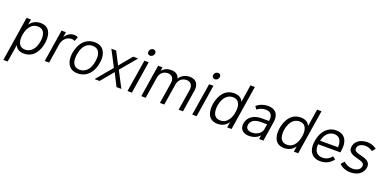

<svg xmlns="http://www.w3.org/2000/svg" viewBox="-10 -1674 5666 2832"><g transform="rotate(20 2823.0 -258.0)"><path d="M513 -397C491 -469 438 -506 358 -506C288 -506 231 -477 191 -420L204 -506H135L25 194H93L137 -79C159 -25 205 3 277 3C365 3 431 -39 476 -120C498 -160 512 -208 519 -252C522 -273 524 -295 524 -316C524 -345 521 -373 513 -397ZM410 -142C377 -84 328 -58 273 -58C218 -58 185 -85 169 -130C162 -149 159 -171 159 -194C159 -213 161 -233 164 -252C171 -296 184 -335 205 -368C236 -416 277 -444 335 -444C392 -444 429 -417 443 -367C449 -349 452 -329 452 -306C452 -289 450 -271 447 -252C441 -213 429 -175 410 -142Z M883 -511C822 -511 773 -476 740 -424L753 -506H684L604 0H673L721 -305C733 -379 791 -439 859 -441C886 -443 907 -436 917 -428L943 -494C930 -503 914 -511 883 -511Z M1119 7C1235 7 1321 -63 1360 -180C1369 -203 1374 -230 1378 -254C1383 -285 1385 -318 1384 -334C1375 -446 1315 -513 1203 -513C1093 -513 1008 -446 969 -333C960 -309 952 -281 947 -253C944 -234 942 -214 942 -195C942 -71 1002 7 1119 7ZM1131 -54C1051 -54 1012 -106 1012 -193C1012 -212 1014 -233 1017 -254C1021 -278 1027 -302 1031 -315C1061 -405 1117 -452 1192 -452C1273 -452 1311 -403 1315 -319C1315 -308 1313 -280 1309 -254C1306 -236 1302 -214 1296 -196C1269 -109 1214 -55 1131 -54Z M1386 0H1465L1630 -199L1731 0H1807L1675 -253L1887 -506H1808L1644 -307L1541 -506H1466L1598 -253Z M2037 -605C2068 -605 2097 -632 2097 -668C2097 -693 2080 -710 2054 -710C2021 -710 1993 -683 1993 -648C1993 -622 2010 -605 2037 -605ZM1903 -1H1972L2052 -507H1984Z M2698 -513C2633 -513 2571 -486 2533 -426C2519 -482 2473 -513 2405 -513C2348 -513 2296 -492 2260 -448L2269 -506H2200L2120 0H2189L2242 -333C2253 -406 2305 -452 2373 -452C2432 -452 2467 -416 2467 -356C2467 -348 2466 -340 2465 -331L2412 0H2481L2534 -333C2545 -406 2599 -452 2667 -452C2725 -452 2761 -415 2761 -356C2761 -348 2760 -340 2759 -331L2706 0H2774L2829 -345C2831 -358 2832 -370 2832 -381C2832 -464 2782 -513 2698 -513Z M3053 -605C3084 -605 3113 -632 3113 -668C3113 -693 3096 -710 3070 -710C3037 -710 3009 -683 3009 -648C3009 -622 3026 -605 3053 -605ZM2919 -1H2988L3068 -507H3000Z M3579 -700 3536 -426C3514 -481 3467 -509 3394 -509C3306 -509 3240 -467 3196 -386C3174 -346 3159 -298 3152 -254C3149 -233 3147 -211 3147 -190C3147 -161 3150 -133 3158 -109C3180 -37 3234 0 3314 0C3385 0 3442 -29 3482 -88L3468 0H3537L3648 -700ZM3467 -138C3437 -90 3394 -61 3336 -61C3279 -61 3243 -89 3228 -139C3223 -157 3220 -179 3220 -202C3220 -218 3221 -236 3224 -254C3230 -293 3242 -331 3261 -364C3294 -422 3343 -448 3398 -448C3454 -448 3486 -421 3502 -376C3509 -357 3512 -335 3512 -312C3512 -293 3510 -273 3507 -254C3500 -210 3487 -171 3467 -138Z M4037 0 4085 -304C4088 -321 4089 -338 4089 -353C4089 -454 4029 -504 3928 -504C3871 -504 3807 -487 3750 -439L3782 -394C3824 -427 3868 -441 3913 -441C4002 -441 4019 -385 4019 -339C4019 -326 4018 -313 4016 -303L4015 -300H3899C3773 -300 3689 -238 3673 -138C3671 -128 3671 -119 3671 -110C3671 -26 3738 8 3812 8C3878 8 3938 -15 3978 -60L3969 0ZM3993 -162C3982 -92 3907 -53 3835 -53C3782 -53 3742 -76 3742 -125C3742 -201 3809 -244 3900 -244H4006Z M4625 -700 4582 -426C4560 -481 4513 -509 4440 -509C4352 -509 4286 -467 4242 -386C4220 -346 4205 -298 4198 -254C4195 -233 4193 -211 4193 -190C4193 -161 4196 -133 4204 -109C4226 -37 4280 0 4360 0C4431 0 4488 -29 4528 -88L4514 0H4583L4694 -700ZM4513 -138C4483 -90 4440 -61 4382 -61C4325 -61 4289 -89 4274 -139C4269 -157 4266 -179 4266 -202C4266 -218 4267 -236 4270 -254C4276 -293 4288 -331 4307 -364C4340 -422 4389 -448 4444 -448C4500 -448 4532 -421 4548 -376C4555 -357 4558 -335 4558 -312C4558 -293 4556 -273 4553 -254C4546 -210 4533 -171 4513 -138Z M4938 -61C4888 -61 4851 -82 4830 -118C4818 -143 4812 -172 4812 -205C4812 -211 4812 -218 4813 -225H5164C5169 -262 5173 -294 5173 -324C5173 -343 5171 -362 5167 -380C5149 -463 5089 -509 4996 -509C4914 -509 4845 -468 4801 -398C4776 -358 4758 -306 4750 -253C4747 -232 4745 -211 4745 -192C4745 -150 4753 -112 4770 -81C4800 -30 4853 0 4925 0C5012 0 5081 -35 5126 -100L5081 -134C5046 -85 4998 -61 4938 -61ZM4988 -448C5046 -448 5083 -417 5097 -363C5102 -346 5105 -326 5105 -305C5105 -298 5104 -291 5104 -284H4823C4830 -314 4841 -346 4854 -367C4885 -418 4933 -448 4988 -448Z M5401 2C5512 2 5593 -55 5608 -144C5609 -152 5610 -160 5610 -167C5610 -239 5548 -266 5463 -286C5395 -302 5358 -315 5358 -355C5358 -405 5404 -442 5479 -442C5512 -442 5547 -433 5594 -402L5635 -453C5578 -494 5531 -503 5489 -503C5368 -503 5287 -435 5287 -342C5287 -277 5340 -248 5430 -226C5493 -210 5539 -198 5539 -154C5539 -95 5485 -60 5414 -60C5355 -60 5304 -83 5270 -118L5224 -66C5266 -23 5332 2 5401 2Z"/></g></svg>

Font: Arthouse Owned
Style: Italic
Weight: 400
Italic angle: -10°
Designer: Jeremy Tribby
Foundry: Tribby Type
Version: Version 1.000;PS 001.000;hotconv 1.0.88;makeotf.lib2.5.64775